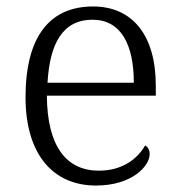

<svg xmlns="http://www.w3.org/2000/svg" viewBox="-20 -564 554 594"><path d="M277 10C388 10 443 -50 443 -87C443 -101 437 -110 429 -114C405 -72 358 -36 286 -36C186 -36 126 -110 125 -268H462V-299C462 -457 388 -544 268 -544C134 -544 59 -451 59 -263C59 -89 142 10 277 10ZM394 -308H127C134 -431 175 -503 266 -503C355 -503 394 -425 394 -308Z"/></svg>

Font: Noto Serif Devanagari Light
Style: Regular
Weight: 300
Designer: Universal Thirst, Indian Type Foundry and the Monotype Design Team
Foundry: Monotype Imaging Inc.
Version: Version 2.004